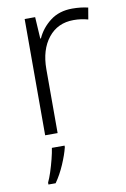

<svg xmlns="http://www.w3.org/2000/svg" viewBox="-86 -593 567 865"><g transform="rotate(-10 197.0 -160.0)"><path d="M307 -541Q346 -541 379 -533L370 -480Q338 -489 304 -489Q231 -489 188 -435Q145 -381 145 -292V0H88V-532H136L142 -433H145Q165 -478 206 -509.5Q247 -541 307 -541ZM166 68Q158 101 139.5 144Q121 187 97 221H64V212Q72 196 81 168.5Q90 141 97.5 111.5Q105 82 108 61H166Z"/></g></svg>

Font: Noto Sans Light
Style: Regular
Weight: 300
Designer: Monotype Design Team
Foundry: Monotype Imaging Inc.
Version: Version 2.007